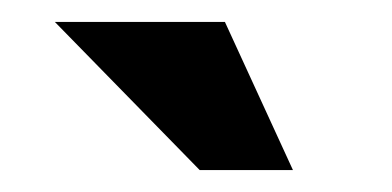

<svg xmlns="http://www.w3.org/2000/svg" viewBox="-20 -644 357 175"><path d="M30 -624H185L247 -489H162Z"/></svg>

Font: Josefin Sans Thin
Style: Bold
Weight: 700
Version: Version 2.000